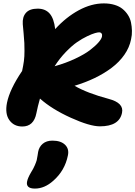

<svg xmlns="http://www.w3.org/2000/svg" viewBox="-20 -730 796 1128"><path d="M110.8 13.2Q62 13.2 35.2 -23.9Q8.3 -61 21 -126Q37.1 -205.6 109.9 -313Q116.7 -344.2 120.4 -371.3Q124 -398.4 123.8 -430.7Q123.5 -462.9 123 -477.3Q122.6 -491.7 118.7 -534.2Q114.7 -576.7 113.8 -587.9Q110.8 -630.4 132.6 -654.8Q154.3 -679.2 201.2 -679.2Q246.1 -679.2 271.5 -650.6Q296.9 -622.1 304.2 -559.1Q368.2 -629.4 442.6 -669.7Q517.1 -710 589.8 -710Q625 -710 653.1 -701.4Q681.2 -692.9 699.7 -677.7Q718.3 -662.6 731.4 -642.3Q744.6 -622.1 749.5 -598.6Q754.4 -575.2 755.1 -549.8Q755.9 -524.4 750 -499Q740.7 -451.2 710.7 -408.2Q680.7 -365.2 635.5 -331.3Q590.3 -297.4 535.6 -271.2Q481 -245.1 418 -226.1Q491.2 -183.1 619.1 -148.9Q709.5 -125 696.8 -66.9Q680.7 12.2 566.9 12.2Q507.3 12.2 395.8 -38.3Q284.2 -88.9 214.8 -150.9Q201.7 -105 193.8 -64.9Q178.7 13.2 110.8 13.2ZM562 -540Q554.2 -540 537.6 -535.4Q521 -530.8 492.2 -517.1Q463.4 -503.4 433.1 -482.7Q402.8 -461.9 366.7 -424.6Q330.6 -387.2 300.8 -340.8Q367.2 -359.4 421.9 -385.3Q476.6 -411.1 508.5 -435.5Q540.5 -460 558.3 -480.5Q576.2 -501 579.1 -515.1Q581.5 -525.9 576.9 -533Q572.3 -540 562 -540ZM185.1 377.9Q157.7 377.9 146.2 367.2Q134.8 356.4 139.2 335.9Q143.6 314.5 162.1 283.2Q175.8 261.7 184.3 241.7Q192.9 221.7 195.6 211.4Q198.2 201.2 200.7 183.8Q203.1 166.5 204.1 162.1Q209.5 132.8 231.2 114.5Q252.9 96.2 288.1 96.2Q337.4 96.2 362.3 120.6Q387.2 145 378.9 183.1Q361.3 272 293 332Q241.7 377.9 185.1 377.9Z"/></svg>

Font: Shantell Sans Normal
Style: Italic
Weight: 800
Italic angle: -11.31°
Designer: Stephen Nixon, Anya Danilova, Shantell Martin
Foundry: Arrow Type
Version: Version 1.006;[559af2be0]